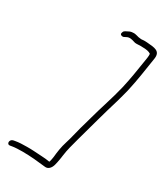

<svg xmlns="http://www.w3.org/2000/svg" viewBox="-222 -867 938 1090"><g transform="rotate(30 247.5 -322.0)"><path d="M454 -478C473 -562 482 -634 494 -708C503 -763 463 -764 413 -768C403 -769 393 -769 383 -768C376 -767 371 -767 368 -768C350 -768 335 -779 314 -776C305 -776 295 -773 285 -767L273 -761C269 -759 264 -755 262 -750C256 -737 260 -730 270 -728C275 -727 279 -727 284 -730L296 -736C302 -739 305 -740 308 -740C325 -743 341 -735 354 -732C365 -730 390 -734 403 -732C427 -732 446 -729 458 -720C460 -706 455 -680 452 -662C443 -605 434 -544 419 -479C400 -398 371 -317 350 -238C343 -211 335 -185 328 -160C316 -117 310 -84 298 -47C286 -10 281 27 278 59C277 66 276 72 275 77L272 90C271 92 270 94 270 96C239 90 199 90 162 87C147 86 133 86 118 86C91 86 65 87 44 91L33 93C9 97 7 133 32 128L44 126C62 123 87 122 110 122C164 122 217 128 261 133C285 137 301 117 307 93C308 88 310 82 311 76C314 62 317 45 319 28C324 -13 335 -50 347 -95C376 -199 402 -298 433 -399C440 -426 448 -452 454 -478Z"/></g></svg>

Font: Stray Cat
Style: ExtObl
Weight: 400
Version: Version 1.0